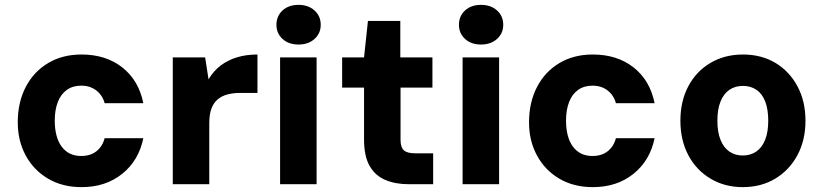

<svg xmlns="http://www.w3.org/2000/svg" viewBox="-20 -757 3382 789"><path d="M315 12Q237 12 178 -22.5Q119 -57 86 -117.5Q53 -178 53 -254Q53 -337 86 -400Q119 -463 178 -498Q237 -533 315 -533Q415 -533 482.5 -480Q550 -427 569 -333H410Q401 -366 375.5 -385.5Q350 -405 314 -405Q279 -405 254.5 -387.5Q230 -370 217.5 -337.5Q205 -305 205 -261Q205 -228 212 -201Q219 -174 233 -155Q247 -136 267 -126Q287 -116 314 -116Q339 -116 358 -124.5Q377 -133 390.5 -149.5Q404 -166 410 -189H569Q550 -97 482 -42.5Q414 12 315 12Z M690 0V-521H823L837 -431Q857 -465 886.5 -487.5Q916 -510 954 -521.5Q992 -533 1038 -533V-375H964Q938 -375 915 -369Q892 -363 875 -349Q858 -335 849 -311Q840 -287 840 -251V0Z M1131 0V-521H1281V0ZM1207 -574Q1166 -574 1141 -597Q1116 -620 1116 -655Q1116 -691 1141 -714Q1166 -737 1207 -737Q1247 -737 1272.5 -714Q1298 -691 1298 -655Q1298 -620 1272.5 -597Q1247 -574 1207 -574Z M1660 0Q1605 0 1563.5 -17.5Q1522 -35 1499 -75Q1476 -115 1476 -184V-397H1386V-521H1476L1492 -671H1625V-521H1757V-397H1626V-182Q1626 -152 1639.5 -139.5Q1653 -127 1686 -127H1760V0Z M1881 0V-521H2031V0ZM1957 -574Q1916 -574 1891 -597Q1866 -620 1866 -655Q1866 -691 1891 -714Q1916 -737 1957 -737Q1997 -737 2022.5 -714Q2048 -691 2048 -655Q2048 -620 2022.5 -597Q1997 -574 1957 -574Z M2416 12Q2338 12 2279 -22.5Q2220 -57 2187 -117.5Q2154 -178 2154 -254Q2154 -337 2187 -400Q2220 -463 2279 -498Q2338 -533 2416 -533Q2516 -533 2583.5 -480Q2651 -427 2670 -333H2511Q2502 -366 2476.5 -385.5Q2451 -405 2415 -405Q2380 -405 2355.5 -387.5Q2331 -370 2318.5 -337.5Q2306 -305 2306 -261Q2306 -228 2313 -201Q2320 -174 2334 -155Q2348 -136 2368 -126Q2388 -116 2415 -116Q2440 -116 2459 -124.5Q2478 -133 2491.5 -149.5Q2505 -166 2511 -189H2670Q2651 -97 2583 -42.5Q2515 12 2416 12Z M3032 12Q2958 12 2899.5 -23Q2841 -58 2808.5 -119.5Q2776 -181 2776 -261Q2776 -341 2808.5 -402.5Q2841 -464 2899.5 -498.5Q2958 -533 3033 -533Q3109 -533 3166.5 -498.5Q3224 -464 3257 -402.5Q3290 -341 3290 -261Q3290 -181 3257 -119.5Q3224 -58 3166 -23Q3108 12 3032 12ZM3032 -118Q3064 -118 3087.5 -134Q3111 -150 3124 -182Q3137 -214 3137 -261Q3137 -308 3124.5 -340Q3112 -372 3088.5 -388Q3065 -404 3033 -404Q3001 -404 2977.5 -388Q2954 -372 2941 -340Q2928 -308 2928 -261Q2928 -214 2941 -182Q2954 -150 2977.5 -134Q3001 -118 3032 -118Z"/></svg>

Font: DM Sans 10pt Black
Style: Regular
Weight: 900
Version: Version 4.004;gftools[0.9.30]